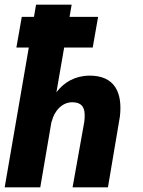

<svg xmlns="http://www.w3.org/2000/svg" viewBox="-39 -800 610 820"><path d="M321 -280 271 0H422L473 -302C485 -403 452 -478 342 -477C280 -476 234 -448 202 -406L235 -597H357L380 -728H258L267 -780H115L106 -728H54L31 -597H84L-19 0H133L181 -281H182C192 -325 227 -367 276 -363C323 -360 326 -323 321 -280Z"/></svg>

Font: Jost*
Style: Bold Italic
Weight: 700
Italic angle: -10°
Version: Version 3.7